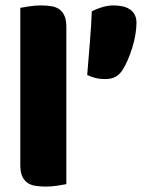

<svg xmlns="http://www.w3.org/2000/svg" viewBox="-20 -681 544 709"><path d="M432 -422Q421 -405 406 -397Q391 -389 368 -389Q349 -389 333 -393Q317 -397 302 -404Q307 -465 312 -526Q317 -587 319 -639Q333 -647 355.5 -654Q378 -661 399 -661Q415 -661 430.5 -658Q446 -655 458 -647.5Q470 -640 477 -627.5Q484 -615 484 -597Q484 -577 480 -553Q476 -529 468.5 -505Q461 -481 451.5 -459Q442 -437 432 -422ZM225 -1Q214 1 192.5 4.5Q171 8 149 8Q127 8 109.5 5Q92 2 80 -7Q68 -16 61.5 -31.5Q55 -47 55 -72V-652Q66 -654 87.5 -657.5Q109 -661 131 -661Q153 -661 170.5 -658Q188 -655 200 -646Q212 -637 218.5 -621.5Q225 -606 225 -581Z"/></svg>

Font: Baloo
Style: Regular
Weight: 400
Designer: Sarang Kulkarni and Ek Type
Foundry: Ek Type
Version: Version 1.443;PS 1.000;hotconv 16.6.51;makeotf.lib2.5.65220;